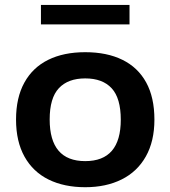

<svg xmlns="http://www.w3.org/2000/svg" viewBox="-20 -772 712 802"><path d="M47 -272.5Q47 -364 81.8 -427Q116.5 -490 181.2 -522Q246 -554 336 -554Q426.5 -554 491.2 -522.2Q556 -490.5 590.5 -427.8Q625 -365 625 -272.5Q625 -182 589.2 -118.5Q553.5 -55 488.2 -22.5Q423 10 336 10Q248 10 183 -22Q118 -54 82.5 -117.5Q47 -181 47 -272.5ZM484.5 -272Q484.5 -362 446.5 -403.2Q408.5 -444.5 336 -444.5Q264 -444.5 225.8 -403.5Q187.5 -362.5 187.5 -273Q187.5 -99 336 -99Q484.5 -99 484.5 -272ZM151 -670V-751.5H521V-670Z"/></svg>

Font: Encode Sans Expanded SemiBold
Style: Regular
Weight: 600
Width: 7
Designer: Multiple Designers
Foundry: Impallari Type
Version: Version 2.000